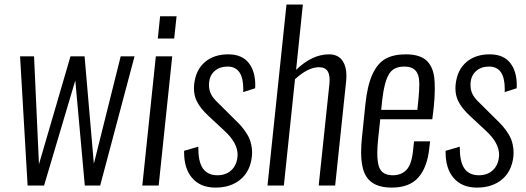

<svg xmlns="http://www.w3.org/2000/svg" viewBox="-20 -830 2352 859"><path d="M103.5 0 69.8 -578.1H132.3L154.3 -95.2L295.4 -578.1H358.4L399.9 -97.2L520 -578.1H582L428.2 0H359.4L316.9 -470.2L177.2 0Z M616.7 0 677.2 -578.1H750.5L689.9 0ZM686 -657.7 696.3 -757.3H770L759.3 -657.7Z M838.4 -35.2Q803.7 -77.1 803.7 -147.9Q803.7 -151.4 803.7 -155.3L867.2 -173.8Q867.2 -170.9 867.2 -168Q867.2 -106.9 887.2 -77.1Q908.7 -45.9 952.6 -45.9Q990.7 -45.9 1014.9 -68.4Q1039.1 -90.8 1042.5 -129.4Q1043 -133.3 1043 -137.7Q1043 -190.9 984.4 -244.6L912.6 -311.5Q875 -346.2 859.4 -379.4Q847.7 -404.3 847.7 -434.6Q847.7 -445.3 849.1 -456.5Q856.9 -518.6 897.2 -552.7Q937.5 -586.9 1001 -586.9Q1064.5 -586.9 1094.7 -545.9Q1122.1 -509.3 1122.1 -448.7Q1122.1 -442.4 1121.6 -435.1L1067.9 -418Q1068.4 -424.8 1068.4 -431.6Q1068.4 -532.2 998 -532.2Q963.9 -532.2 941.4 -513.2Q918.9 -494.1 915.5 -461.9Q915 -455.6 915 -449.7Q915 -430.2 921.4 -415Q929.2 -394.5 954.1 -371.1L1027.8 -297.9Q1047.9 -278.8 1060.3 -264.4Q1072.8 -250 1085.9 -228.8Q1099.1 -207.5 1104 -182.6Q1107.9 -166 1107.9 -147.9Q1107.9 -139.2 1106.9 -129.9Q1099.6 -63.5 1055.9 -27.1Q1012.2 9.3 943.8 9.3Q875.5 9.3 838.4 -35.2Z M1176.8 0 1261.7 -809.6H1335L1304.7 -517.6Q1376.5 -586.9 1452.1 -586.9Q1495.1 -586.9 1514.6 -554.7Q1529.8 -530.8 1529.8 -491.2Q1529.8 -478 1528.3 -463.9L1479.5 0H1405.8L1453.1 -448.2Q1454.6 -460.4 1454.6 -471.2Q1454.6 -497.6 1446.3 -510.7Q1435.1 -529.3 1406.7 -529.3Q1358.4 -529.3 1299.8 -475.6L1250 0Z M1731.9 9.3Q1648.9 9.3 1617.7 -42Q1595.7 -78.1 1595.7 -149.9Q1595.7 -180.7 1599.6 -217.3L1614.7 -363.3Q1623.5 -447.8 1646.2 -497.3Q1668.9 -546.9 1704.6 -566.9Q1740.2 -586.9 1795.4 -586.9Q1855.5 -586.9 1885.7 -561.3Q1916 -535.6 1922.9 -482.9Q1925.3 -460.4 1925.3 -432.6Q1925.3 -395 1920.4 -348.6L1914.1 -296.4H1681.2L1671.9 -210Q1668 -173.3 1668 -145.5Q1668 -105 1675.8 -83Q1689.5 -45.9 1737.3 -45.9Q1775.4 -45.9 1798.6 -70.1Q1821.8 -94.2 1828.1 -157.7L1832.5 -197.8H1904.3L1900.4 -165.5Q1891.6 -81.5 1851.8 -36.1Q1812 9.3 1731.9 9.3ZM1685.5 -338.4H1847.2L1852.1 -386.2Q1856 -425.3 1856 -454.6Q1856 -459.5 1855.5 -463.9Q1855 -496.6 1838.9 -514.4Q1822.8 -532.2 1789.1 -532.2Q1757.8 -532.2 1739 -519Q1720.2 -505.9 1708.3 -472.4Q1696.3 -439 1689.5 -377.4Z M2008.3 -35.2Q1973.6 -77.1 1973.6 -147.9Q1973.6 -151.4 1973.6 -155.3L2037.1 -173.8Q2037.1 -170.9 2037.1 -168Q2037.1 -106.9 2057.1 -77.1Q2078.6 -45.9 2122.6 -45.9Q2160.6 -45.9 2184.8 -68.4Q2209 -90.8 2212.4 -129.4Q2212.9 -133.3 2212.9 -137.7Q2212.9 -190.9 2154.3 -244.6L2082.5 -311.5Q2044.9 -346.2 2029.3 -379.4Q2017.6 -404.3 2017.6 -434.6Q2017.6 -445.3 2019 -456.5Q2026.9 -518.6 2067.1 -552.7Q2107.4 -586.9 2170.9 -586.9Q2234.4 -586.9 2264.6 -545.9Q2292 -509.3 2292 -448.7Q2292 -442.4 2291.5 -435.1L2237.8 -418Q2238.3 -424.8 2238.3 -431.6Q2238.3 -532.2 2168 -532.2Q2133.8 -532.2 2111.3 -513.2Q2088.9 -494.1 2085.4 -461.9Q2085 -455.6 2085 -449.7Q2085 -430.2 2091.3 -415Q2099.1 -394.5 2124 -371.1L2197.8 -297.9Q2217.8 -278.8 2230.2 -264.4Q2242.7 -250 2255.9 -228.8Q2269 -207.5 2273.9 -182.6Q2277.8 -166 2277.8 -147.9Q2277.8 -139.2 2276.9 -129.9Q2269.5 -63.5 2225.8 -27.1Q2182.1 9.3 2113.8 9.3Q2045.4 9.3 2008.3 -35.2Z"/></svg>

Font: Oswald
Style: Light
Weight: 300
Designer: Vernon Adams
Foundry: Vernon Adams
Version: 3.0; ttfautohint (v0.95.6-bc232) -l 8 -r 50 -G 200 -x 0 -w "